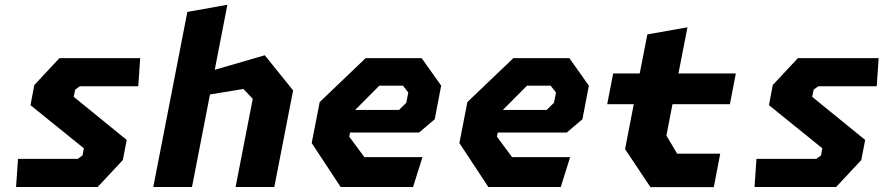

<svg xmlns="http://www.w3.org/2000/svg" viewBox="-20 -785 3760 806"><path d="M47.5 0H390L495.5 -113L512 -197.5L289.5 -378.5L295.5 -408.5L315 -423H560.5L568.5 -541H229.5L124 -428L108 -343.5L332 -162.5L326.5 -132.5L306.5 -118H55.5Z M969 0H1131.5L1210.5 -405.5L1091.5 -553L881.5 -492L934.5 -765L766.5 -735L623.5 0H786L861.5 -388.5L1002 -411.5L1041 -370Z M1410 0H1714L1753.5 -125.5H1509.5L1446 -211.5L1449.5 -228.5H1739L1805 -284.5L1832 -425.5L1750 -541H1515L1322 -356.5L1288.5 -184.5ZM1471 -323.5 1572.5 -425.5H1671.5L1694 -396.5L1685.5 -353.5L1655 -323.5Z M2030 0H2334L2373.5 -125.5H2129.5L2066 -211.5L2069.5 -228.5H2359L2425 -284.5L2452 -425.5L2370 -541H2135L1942 -356.5L1908.5 -184.5ZM2091 -323.5 2192.5 -425.5H2291.5L2314 -396.5L2305.5 -353.5L2275 -323.5Z M2710.5 0.5H2976.5L3003.5 -140H2822.5L2777.5 -216L2803 -347.5H3044L3069 -476.5H2828L2866 -670.5L2697.5 -640.5L2665.5 -476.5H2554L2529 -347.5H2640.5L2604 -159Z M3147.5 0H3490L3595.5 -113L3612 -197.5L3389.5 -378.5L3395.5 -408.5L3415 -423H3660.5L3668.5 -541H3329.5L3224 -428L3208 -343.5L3432 -162.5L3426.5 -132.5L3406.5 -118H3155.5Z"/></svg>

Font: Monaspace Krypton ExtraBold
Style: Italic
Weight: 800
Italic angle: -11°
Designer: Riley Cran & the Lettermatic Team
Foundry: Lettermatic
Version: Version 1.101 (Monaspace Krypton)